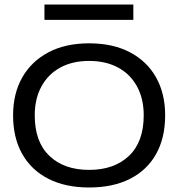

<svg xmlns="http://www.w3.org/2000/svg" viewBox="-20 -820 790 851"><path d="M375 11Q270 11 194.5 -27.5Q119 -66 78.5 -137.5Q38 -209 38 -309Q38 -405 78.5 -476.5Q119 -548 194.5 -588Q270 -628 375 -628Q481 -628 556.5 -588Q632 -548 672 -476.5Q712 -405 712 -309Q712 -209 672 -137.5Q632 -66 556.5 -27.5Q481 11 375 11ZM375 -67Q486 -67 551.5 -129Q617 -191 617 -309Q617 -382 587.5 -436.5Q558 -491 503.5 -520.5Q449 -550 375 -550Q301 -550 247 -520.5Q193 -491 163.5 -436.5Q134 -382 134 -309Q134 -191 199 -129Q264 -67 375 -67ZM177 -732V-800H571V-732Z"/></svg>

Font: Inconsolata ExtraExpanded Medium
Style: Regular
Weight: 500
Width: 8
Monospace: yes
Designer: Raph Levien, Cyreal, Brenton Simpson
Foundry: Raph Levien, Cyreal, Google
Version: Version 3.001; ttfautohint (v1.8.2.53-6de2)